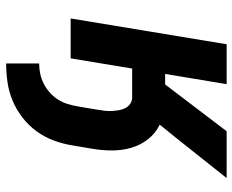

<svg xmlns="http://www.w3.org/2000/svg" viewBox="-88 -472 775 640"><g transform="rotate(90 300.0 -152.5)"><path d="M192 215V105Q209 105 226 101.5Q243 98 259 90Q275 82 289 69.5Q303 57 312.5 42Q322 27 327 10.5Q332 -6 335 -23L346 -88Q348 -100 349.5 -112.5Q351 -125 350.5 -136.5Q350 -148 348 -160Q346 -172 341 -182Q336 -192 326.5 -198.5Q317 -205 305 -205H209L175 0H42L128 -520H261L227 -315H262L418 -520H574L443 -355L396 -297Q425 -283 444.5 -258Q464 -233 473 -202.5Q482 -172 482 -138Q482 -104 476 -70L465 -5Q460 26 449 56Q438 86 418.5 113Q399 140 372.5 160.5Q346 181 316 193.5Q286 206 254.5 210.5Q223 215 192 215Z"/></g></svg>

Font: Iosevka SS04 XBd Ex Obl
Style: Regular
Weight: 800
Width: 7
Italic angle: -9°
Monospace: yes
Designer: Belleve Invis
Foundry: Belleve Invis
Version: Version 19.0.0; ttfautohint (v1.8.4)